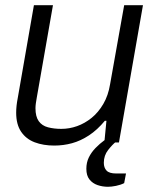

<svg xmlns="http://www.w3.org/2000/svg" viewBox="-20 -546 593 736"><path d="M394 170Q373 170 354 163.5Q335 157 323 142Q311 127 311 101Q311 77 320.5 57.5Q330 38 346 21.5Q362 5 381 -9H425V-3Q411 8 394.5 29Q378 50 378 78Q378 97 388.5 108Q399 119 425 119H463L456 156Q442 163 424.5 166.5Q407 170 394 170ZM188 12Q146 12 113 -0.5Q80 -13 61 -41Q42 -69 42 -114Q42 -127 43.5 -141Q45 -155 48 -170L110 -526H183L121 -172Q119 -161 117.5 -150.5Q116 -140 116 -131Q116 -99 128.5 -81.5Q141 -64 164 -58Q187 -52 215 -52Q246 -52 275.5 -62.5Q305 -73 331 -94Q357 -115 376 -147.5Q395 -180 402 -223L456 -526H528L436 0H380L388 -83H382Q353 -48 321 -27Q289 -6 256 3Q223 12 188 12Z"/></svg>

Font: Archivo SemiBold Light
Style: Italic
Weight: 300
Italic angle: -10°
Version: Version 2.001